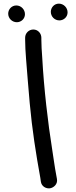

<svg xmlns="http://www.w3.org/2000/svg" viewBox="-20 -799 415 1054"><path d="M118 -592V-582C118 -549.5 120.2 -512.7 123.1 -475C128.2 -411.7 136.8 -301.7 143.1 -233.2C156.7 -85 176.9 42.4 201.3 177L204.2 197.3C207.7 225.2 233.8 237.4 253.6 234.8C273.3 232.1 298 213 292.6 183.5L288.6 161.4C279.8 115.5 274.4 71 266.7 23C242.9 -125.3 221 -314.7 211.9 -481.7C209.1 -517.7 207 -553.4 207 -582V-592C207 -615 189 -637 163 -637C138.2 -637 118 -616.8 118 -592ZM259 -734C259 -708 280 -687 306 -687C329 -687 351 -705 351 -731C351 -757.2 329.2 -779 303 -779C277 -779 259 -757 259 -734ZM25 -724C25 -698.3 46.3 -677 72.5 -677C96.4 -677 117 -696 117 -721C117 -746 96.7 -769 69.5 -769C43.9 -769 25 -747.8 25 -724Z"/></svg>

Font: Just Breathe
Style: Bd
Weight: 400
Foundry: Cannot Into Space Fonts
Version: Version 0.72